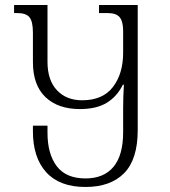

<svg xmlns="http://www.w3.org/2000/svg" viewBox="-20 -734 675 764"><path d="M111 -211V-234H169V-206Q169 -121 206 -72.5Q243 -24 320 -24Q393 -24 431.5 -70Q470 -116 470 -208V-302Q470 -351 473 -397H469Q445 -349 404 -324.5Q363 -300 298 -300Q211 -300 161 -347.5Q111 -395 111 -487V-604Q111 -648 97.5 -665Q84 -682 49 -682H36V-714H169V-488Q169 -415 206.5 -375Q244 -335 307 -335Q389 -335 429.5 -388Q470 -441 470 -524V-611Q470 -648 456.5 -665Q443 -682 408 -682H374V-714H528V-216Q528 -100 474 -45Q420 10 320 10Q217 10 164 -48.5Q111 -107 111 -211Z"/></svg>

Font: Noto Serif Georgian Light
Style: Regular
Weight: 300
Designer: Monotype Design team
Foundry: Monotype Imaging Inc.
Version: Version 1.000